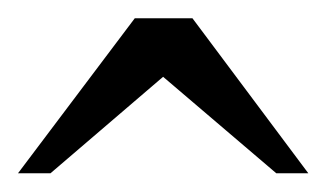

<svg xmlns="http://www.w3.org/2000/svg" viewBox="-20 -697 354 208"><path d="M314 -509.3H279.3L156.7 -613.8L34.7 -509.3H-0.5L126 -677.2H188.5Z"/></svg>

Font: Awami Nastaliq
Style: Regular
Weight: 400
Designer: Peter Martin, SIL International
Foundry: SIL International
Version: Version 3.100